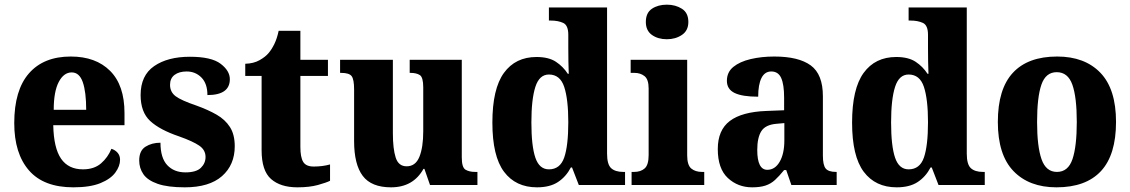

<svg xmlns="http://www.w3.org/2000/svg" viewBox="-20 -792 4839 822"><path d="M294 10Q167 10 104 -62.5Q41 -135 41 -265Q41 -406 104 -478Q167 -550 283 -550Q390 -550 451.5 -488.5Q513 -427 513 -308V-256H208Q210 -158 241.5 -112.5Q273 -67 335 -67Q383 -67 412.5 -92.5Q442 -118 457 -155Q473 -150 483.5 -138Q494 -126 494 -108Q494 -81 474 -53.5Q454 -26 410 -8Q366 10 294 10ZM349 -322Q349 -398 334.5 -440Q320 -482 287 -482Q253 -482 231.5 -441Q210 -400 210 -322Z M771 10Q698 10 655 -5Q612 -20 594 -46Q576 -72 576 -105Q576 -147 603 -164Q630 -181 667 -181Q667 -116 696 -85Q725 -54 774 -54Q820 -54 840 -73.5Q860 -93 860 -120Q860 -150 833 -168.5Q806 -187 747 -208Q664 -236 623 -274Q582 -312 582 -385Q582 -469 640 -509Q698 -549 793 -549Q885 -549 924.5 -519Q964 -489 964 -453Q964 -385 868 -385Q868 -434 842.5 -460Q817 -486 779 -486Q747 -486 727.5 -471.5Q708 -457 708 -429Q708 -398 732 -380Q756 -362 821 -340Q871 -322 907.5 -301Q944 -280 964.5 -248Q985 -216 985 -166Q985 -86 930.5 -38Q876 10 771 10Z M1253 10Q1181 10 1140.5 -25.5Q1100 -61 1100 -149V-467H1030V-519Q1066 -520 1091.5 -534.5Q1117 -549 1130 -565Q1143 -580 1154.5 -603.5Q1166 -627 1173 -660H1266V-536H1384V-467H1266V-163Q1266 -119 1278 -99Q1290 -79 1323 -79Q1361 -79 1393 -88V-18Q1377 -10 1341 0Q1305 10 1253 10Z M1654 10Q1570 10 1533 -39Q1496 -88 1496 -188V-409Q1496 -452 1485.5 -466Q1475 -480 1440 -480H1436V-536H1662V-222Q1662 -155 1674 -117.5Q1686 -80 1721 -80Q1759 -80 1775.5 -120.5Q1792 -161 1792 -230V-418Q1792 -461 1777.5 -470.5Q1763 -480 1737 -480H1734V-536H1957V-118Q1957 -75 1973 -65.5Q1989 -56 2014 -56H2024V0H1821L1797 -69H1793Q1749 10 1654 10Z M2279 10Q2188 10 2138 -56.5Q2088 -123 2088 -267Q2088 -412 2137.5 -480Q2187 -548 2277 -548Q2329 -548 2360 -527.5Q2391 -507 2411 -476H2415Q2414 -498 2413.5 -528.5Q2413 -559 2413 -588V-643Q2413 -684 2391 -694Q2369 -704 2338 -704H2330V-760H2579V-134Q2579 -88 2596.5 -72Q2614 -56 2648 -56H2656V0H2458L2429 -75H2424Q2403 -35 2368.5 -12.5Q2334 10 2279 10ZM2330 -67Q2378 -67 2395.5 -117.5Q2413 -168 2413 -269Q2413 -367 2395.5 -420Q2378 -473 2330 -473Q2289 -473 2272 -420Q2255 -367 2255 -268Q2255 -167 2272 -117Q2289 -67 2330 -67Z M2835 -624Q2797 -624 2771 -642.5Q2745 -661 2745 -698Q2745 -737 2771 -754.5Q2797 -772 2835 -772Q2872 -772 2899.5 -754.5Q2927 -737 2927 -698Q2927 -661 2899.5 -642.5Q2872 -624 2835 -624ZM2684 0V-56H2695Q2723 -56 2740 -71Q2757 -86 2757 -128V-413Q2757 -452 2739.5 -466Q2722 -480 2696 -480H2680V-536H2922V-127Q2922 -85 2939.5 -70.5Q2957 -56 2985 -56H2995V0Z M3200 10Q3139 10 3096 -30Q3053 -70 3053 -154Q3053 -235 3104.5 -274Q3156 -313 3261 -317L3337 -320V-374Q3337 -430 3324.5 -458Q3312 -486 3282 -486Q3254 -486 3240 -458Q3226 -430 3226 -378Q3158 -378 3125 -394Q3092 -410 3092 -446Q3092 -483 3119.5 -505.5Q3147 -528 3193.5 -539Q3240 -550 3295 -550Q3399 -550 3451 -512Q3503 -474 3503 -380V-126Q3503 -85 3515 -70.5Q3527 -56 3559 -56H3562V0H3368L3346 -64H3337Q3316 -38 3298 -21.5Q3280 -5 3257 2.5Q3234 10 3200 10ZM3265 -65Q3298 -65 3318 -99.5Q3338 -134 3338 -191V-265L3304 -262Q3257 -258 3239.5 -230.5Q3222 -203 3222 -150Q3222 -65 3265 -65Z M3819 10Q3728 10 3678 -56.5Q3628 -123 3628 -267Q3628 -412 3677.5 -480Q3727 -548 3817 -548Q3869 -548 3900 -527.5Q3931 -507 3951 -476H3955Q3954 -498 3953.5 -528.5Q3953 -559 3953 -588V-643Q3953 -684 3931 -694Q3909 -704 3878 -704H3870V-760H4119V-134Q4119 -88 4136.5 -72Q4154 -56 4188 -56H4196V0H3998L3969 -75H3964Q3943 -35 3908.5 -12.5Q3874 10 3819 10ZM3870 -67Q3918 -67 3935.5 -117.5Q3953 -168 3953 -269Q3953 -367 3935.5 -420Q3918 -473 3870 -473Q3829 -473 3812 -420Q3795 -367 3795 -268Q3795 -167 3812 -117Q3829 -67 3870 -67Z M4503 10Q4386 10 4319 -59.5Q4252 -129 4252 -270Q4252 -411 4316.5 -480.5Q4381 -550 4506 -550Q4624 -550 4691 -480.5Q4758 -411 4758 -270Q4758 -129 4693.5 -59.5Q4629 10 4503 10ZM4505 -56Q4553 -56 4571.5 -110.5Q4590 -165 4590 -270Q4590 -376 4571 -429.5Q4552 -483 4504 -483Q4457 -483 4438.5 -429.5Q4420 -376 4420 -270Q4420 -165 4439 -110.5Q4458 -56 4505 -56Z"/></svg>

Font: Noto Serif Myanmar SemiCondensed ExtraBold
Style: Regular
Weight: 800
Width: 4
Designer: Ben Mitchell and the Monotype Design Team
Foundry: Monotype Imaging Inc.
Version: Version 2.106; ttfautohint (v1.8.4.7-5d5b)